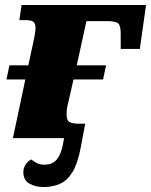

<svg xmlns="http://www.w3.org/2000/svg" viewBox="-20 -556 608 773"><path d="M155 197Q122 197 98 183Q74 169 74 137Q74 120 83.5 106Q93 92 106 86Q117 95 129.5 101Q142 107 159 107Q190 107 207 88Q224 69 232 32L238 0H32L82 -236H6L18 -293H94L116 -395Q123 -427 123 -443Q123 -461 115 -468Q107 -475 82 -475H58L67 -536H568L543 -359H466V-421Q466 -453 455.5 -462Q445 -471 410 -471H328L289 -293H407L395 -236H276L254 -140Q250 -125 249 -114Q248 -103 248 -96Q248 -72 259.5 -65Q271 -58 298 -58H323L305 38Q293 102 272 136.5Q251 171 221.5 184Q192 197 155 197Z"/></svg>

Font: Noto Serif Black
Style: Italic
Weight: 900
Italic angle: -12°
Designer: Monotype Design Team
Foundry: Monotype Imaging Inc.
Version: Version 2.013